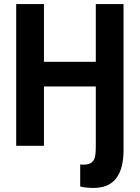

<svg xmlns="http://www.w3.org/2000/svg" viewBox="-20 -720 691 948"><path d="M590 21Q590 112 554 160Q518 208 440 208Q426 208 409.5 206.5Q393 205 376 201V92Q380 92 383.5 92.5Q387 93 391 93Q412 93 424.5 87Q437 81 443.5 69Q450 57 451.5 39.5Q453 22 453 0V-293H197V0H60V-700H197V-415H453V-700H590Z"/></svg>

Font: PTSans
Style: Bold
Weight: 700
Designer: A.Korolkova, O.Umpeleva, V.Yefimov
Foundry: ParaType Ltd
Version: Version 2.003W OFL